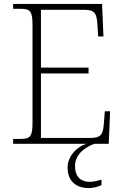

<svg xmlns="http://www.w3.org/2000/svg" viewBox="-20 -734 633 980"><path d="M47 0H423C373 13 325 64 325 121C325 187 364 226 434 226C454 226 478 220 498 211V183C471 190 457 194 437 194C399 194 363 175 363 113C363 48 425 12 463 0H535L542 -166H515L510 -102C506 -49 496 -30 442 -30H189V-359H432V-389H189V-684H410C464 -684 473 -665 477 -612L481 -548H508L501 -714H47V-689H84C133 -689 146 -679 146 -605V-108C146 -35 133 -25 84 -25H47Z"/></svg>

Font: Noto Serif Georgian ExtraLight
Style: Regular
Weight: 200
Designer: Monotype Design Team, Akaki Razmadze
Foundry: Google LLC
Version: Version 2.003